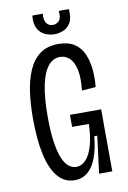

<svg xmlns="http://www.w3.org/2000/svg" viewBox="-93 -890 640 957"><g transform="rotate(-10 227.0 -411.5)"><path d="M206 11Q156 11 122 -28.5Q88 -68 71 -143.5Q54 -219 54 -329Q54 -399 62.5 -460.5Q71 -522 92 -570Q113 -618 149.5 -645Q186 -672 243 -672Q292 -672 323 -652Q354 -632 369.5 -597Q385 -562 389.5 -518.5Q394 -475 389 -428L319 -423Q326 -488 317 -528.5Q308 -569 287.5 -588Q267 -607 240 -607Q204 -607 179 -576Q154 -545 141 -482.5Q128 -420 128 -325Q128 -250 135.5 -198Q143 -146 156 -114Q169 -82 187 -67.5Q205 -53 225 -53Q254 -53 275.5 -77Q297 -101 309.5 -146Q322 -191 324 -253H239V-314H397V-233L398 0H331L355 -188H340Q334 -126 317.5 -81Q301 -36 273 -12.5Q245 11 206 11ZM140 -834H193Q190 -800 202 -785Q214 -770 233 -770Q252 -770 265 -784Q278 -798 274 -834H325Q329 -790 315.5 -766Q302 -742 279 -732.5Q256 -723 234 -723Q209 -723 185.5 -733.5Q162 -744 149 -768.5Q136 -793 140 -834Z"/></g></svg>

Font: Bricolage Grotesque 24pt Condensed Light
Style: Regular
Weight: 300
Width: 3
Designer: Mathieu Triay
Foundry: Atelier Triay
Version: Version 1.001;gftools[0.9.33.dev8+g029e19f]